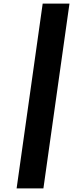

<svg xmlns="http://www.w3.org/2000/svg" viewBox="-20 -865 467 1075"><path d="M223 190 369 -845H219L73 190Z"/></svg>

Font: Plus Jakarta Sans ExtraBold
Style: Italic
Weight: 800
Italic angle: -8°
Designer: Gumpita Rahayu
Foundry: Tokotype
Version: Version 2.071;gftools[0.9.30]